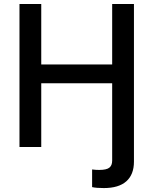

<svg xmlns="http://www.w3.org/2000/svg" viewBox="-20 -748 781 977"><path d="M448.7 204.1V114.3Q458 115.7 467.8 116.2Q477.5 116.7 484.9 116.7Q522 116.7 536.4 105.2Q550.8 93.8 550.8 69.3V-62.5H661.6V74.7Q661.6 140.1 622.8 174.6Q584 209 508.3 209Q490.7 209 474.9 207.8Q459 206.5 448.7 204.1ZM79.1 0V-727.5H189.9V-419.9H550.8V-727.5H661.6V0H550.8V-324.2H189.9V0Z"/></svg>

Font: Inter 16pt Medium
Style: Regular
Weight: 500
Version: Version 4.001;git-66647c0bb